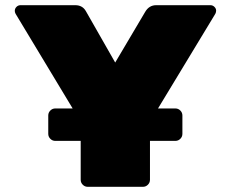

<svg xmlns="http://www.w3.org/2000/svg" viewBox="-20 -720 890 740"><path d="M810 -667 589 -302H656Q667 -302 675 -294Q683 -286 683 -275V-204Q683 -193 675 -185Q667 -177 656 -177H558V-27Q558 -16 550 -8Q542 0 531 0H318Q307 0 299 -8Q291 -16 291 -27V-177H193Q182 -177 174 -185Q166 -193 166 -204V-275Q166 -286 174 -294Q182 -302 193 -302H260L40 -667Q37 -673 37 -678Q37 -687 43.5 -693.5Q50 -700 59 -700H270Q298 -700 311 -677L424 -479L540 -675Q555 -700 582 -700H791Q800 -700 806.5 -693.5Q813 -687 813 -679Q813 -673 810 -667Z"/></svg>

Font: Rubik Mono One
Style: Regular
Weight: 400
Designer: Hubert and Fischer with Elvire Volk Leonovitch (Cyrillic Expansion: Cyreal)
Foundry: Hubert and Fischer with Elvire Volk Leonovitch
Version: Version 2.000